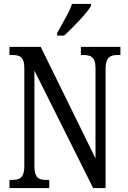

<svg xmlns="http://www.w3.org/2000/svg" viewBox="-20 -951 648 971"><path d="M28 0V-41H40Q60 -41 74 -46Q88 -51 95.5 -66.5Q103 -82 103 -113V-605Q103 -635 95.5 -649.5Q88 -664 74.5 -668.5Q61 -673 43 -673H28V-714H186L463 -150V-605Q463 -634 455.5 -648.5Q448 -663 434.5 -668Q421 -673 403 -673H389V-714H589V-673H574Q556 -673 542.5 -667.5Q529 -662 521.5 -647Q514 -632 514 -601V0H451L154 -594V-113Q154 -82 161 -66.5Q168 -51 181.5 -46Q195 -41 213 -41H229V0ZM269 -784Q283 -810 297.5 -835Q312 -860 324.5 -884.5Q337 -909 344 -931H440V-921Q433 -908 417.5 -889Q402 -870 382.5 -849Q363 -828 342.5 -807.5Q322 -787 304 -771H269Z"/></svg>

Font: Noto Serif Khmer ExtraCondensed
Style: Regular
Weight: 400
Width: 2
Designer: Danh Hong and the Monotype Design Team
Foundry: Monotype Imaging Inc.
Version: Version 2.004